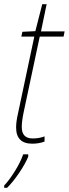

<svg xmlns="http://www.w3.org/2000/svg" viewBox="-44 -677 329 918"><path d="M110 10Q142 10 169 0V-25Q144 -15 112 -15Q60 -15 60 -70Q60 -96 69 -140L146 -502H260L265 -527H152L179 -657H158L125 -528L63 -525L58 -502H120L43 -139Q33 -96 33 -68Q33 10 110 10ZM-24 221H-10Q19 192 48 149Q77 106 91 72V61H67Q54 98 27 141.5Q0 185 -24 210Z"/></svg>

Font: Noto Sans UI SemiCondensed Thin
Style: Italic
Weight: 250
Width: 4
Italic angle: -12°
Designer: Monotype Design Team
Foundry: Monotype Imaging Inc.
Version: Version 1.901